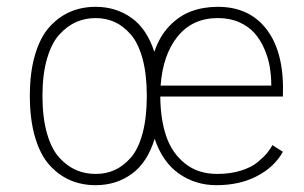

<svg xmlns="http://www.w3.org/2000/svg" viewBox="-20 -532 890 563"><path d="M260.5 11Q220.5 11 186.8 -3.2Q153 -17.5 125.8 -47.2Q98.5 -77 83 -129Q67.5 -181 67.5 -251Q67.5 -320.5 83 -372.2Q98.5 -424 125.8 -453.8Q153 -483.5 186.8 -497.8Q220.5 -512 260.5 -512Q319.5 -512 365 -480Q410.5 -448 432.5 -380Q448 -426 477.2 -456.2Q506.5 -486.5 541.8 -499.2Q577 -512 619 -512Q713 -512 763.8 -443.2Q814.5 -374.5 809.5 -249H450Q450.5 -183 467.2 -133.2Q484 -83.5 522.2 -52.8Q560.5 -22 617 -22Q655 -22 685.8 -31.5Q716.5 -41 734.8 -56Q753 -71 763 -83Q773 -95 778.5 -106.5L809.5 -87Q785 -42.5 734 -15.8Q683 11 614.5 11Q553.5 11 505.2 -22.5Q457 -56 433.5 -125Q412 -55 366.2 -22Q320.5 11 260.5 11ZM260.5 -22Q290.5 -22 315.5 -33Q340.5 -44 362.8 -68.8Q385 -93.5 397.8 -140Q410.5 -186.5 410.5 -251Q410.5 -314.5 397.8 -360.5Q385 -406.5 363 -431.5Q341 -456.5 315.5 -467.8Q290 -479 260.5 -479Q230.5 -479 204.2 -467.8Q178 -456.5 154.8 -431.5Q131.5 -406.5 118 -360.2Q104.5 -314 104.5 -251Q104.5 -187 118 -140.2Q131.5 -93.5 154.8 -68.8Q178 -44 204 -33Q230 -22 260.5 -22ZM619 -479Q544.5 -479 501 -425.2Q457.5 -371.5 451 -281H775.5Q775.5 -309.5 771 -336Q766.5 -362.5 755 -389Q743.5 -415.5 726.2 -435Q709 -454.5 681.5 -466.8Q654 -479 619 -479Z"/></svg>

Font: League Mono Wide Thin
Style: Regular
Weight: 100
Width: 8
Designer: Tyler Finck
Foundry: The League of Moveable Type / Tyler Finck
Version: Version 2.210